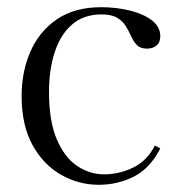

<svg xmlns="http://www.w3.org/2000/svg" viewBox="-20 -503 490 533"><path d="M410 -99 425 -91Q397 -36 352 -13Q307 10 254 10Q199 10 150 -17.5Q101 -45 70.5 -100Q40 -155 40 -236Q40 -304 64.5 -360Q89 -416 138 -449.5Q187 -483 261 -483Q302 -483 339.5 -474Q377 -465 401 -447Q425 -429 425 -402Q425 -386 415 -377Q405 -368 388 -368Q370 -368 360.5 -377.5Q351 -387 344.5 -401.5Q338 -416 329.5 -430Q321 -444 305.5 -453.5Q290 -463 262 -463Q212 -463 179.5 -434.5Q147 -406 131.5 -357Q116 -308 116 -248Q116 -167 137.5 -116.5Q159 -66 194 -42.5Q229 -19 269 -19Q310 -19 349 -37.5Q388 -56 410 -99Z"/></svg>

Font: Gilda Display
Style: Regular
Weight: 400
Designer: Eduardo Rodriguez Tunni
Foundry: Eduardo Rodriguez Tunni
Version: Version 1.002; ttfautohint (v1.8.4.7-5d5b);gftools[0.9.22]